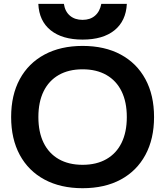

<svg xmlns="http://www.w3.org/2000/svg" viewBox="-20 -982 871 1012"><path d="M415.3 10Q299.7 10 214.8 -35.5Q130 -81 84.3 -165.3Q38.7 -249.7 38.7 -365Q38.7 -481 84.3 -565Q130 -649 214.8 -694.5Q299.7 -740 415.3 -740Q532 -740 616.3 -694.5Q700.7 -649 746.3 -565Q792 -481 792 -365Q792 -249.7 746.3 -165.3Q700.7 -81 616.3 -35.5Q532 10 415.3 10ZM415.3 -113.3Q488.7 -113.3 541 -143.3Q593.4 -173.3 620.9 -229.5Q648.4 -285.7 648.4 -365Q648.4 -444.3 620.9 -500.5Q593.4 -556.7 541 -586.7Q488.7 -616.7 415.3 -616.7Q342 -616.7 289.6 -586.7Q237.3 -556.7 209.8 -500.5Q182.3 -444.3 182.3 -365Q182.3 -285.7 209.8 -229.5Q237.3 -173.3 289.6 -143.3Q342 -113.3 415.3 -113.3ZM415.3 -773.3Q308.4 -773.3 247.2 -822.3Q186 -871.3 182 -961.7H316.7Q322.7 -921.3 348.7 -899.3Q374.7 -877.3 415.3 -877.3Q455.3 -877.3 480.8 -899.3Q506.3 -921.3 514 -961.7H648.6Q644 -871.3 583.3 -822.3Q522.6 -773.3 415.3 -773.3Z"/></svg>

Font: M PLUS 1 Thin
Style: Regular
Weight: 100
Designer: Coji Morishita
Foundry: UNDERFOREST DESIGN
Version: Version 1.001